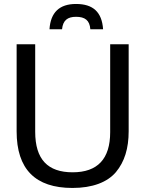

<svg xmlns="http://www.w3.org/2000/svg" viewBox="-20 -933 770 964"><path d="M361.8 -913.1C278.3 -913.1 233.9 -870.6 228.5 -786.1H291.5C295.9 -831.1 319.3 -848.6 361.8 -848.6C406.2 -848.6 430.2 -831.5 433.6 -786.1H497.6C491.7 -873.5 446.3 -913.1 361.8 -913.1ZM343.8 10.7C443.8 10.7 518.6 -17.6 562 -68.8C605.5 -121.1 626 -188 626 -274.4V-710.9H533.2V-269.5C533.2 -135.3 470.2 -67.9 344.7 -67.9C220.2 -67.9 156.7 -132.3 156.7 -271.5V-710.9H63.5V-273.4C63.5 -84 156.7 10.7 343.8 10.7Z"/></svg>

Font: Ride
Style: Regular
Weight: 400
Version: Version 3.000